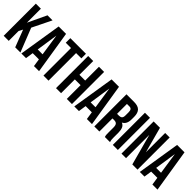

<svg xmlns="http://www.w3.org/2000/svg" viewBox="222 -1827 2955 2955"><g transform="rotate(45 1699.5 -350.0)"><path d="M184 -279 150 -215V0H40V-700H150V-395L294 -700H404L251 -388L404 0H291Z M810 0H699L680 -127H545L526 0H425L537 -700H698ZM559 -222H665L612 -576Z M791 -700H1131V-600H1016V0H906V-600H791Z M1289 0H1179V-700H1289V-400H1414V-700H1526V0H1414V-300H1289Z M1962 0H1851L1832 -127H1697L1678 0H1577L1689 -700H1850ZM1711 -222H1817L1764 -576Z M2243 0Q2241 -7 2239 -13Q2237 -19 2235.5 -28Q2234 -37 2233.5 -51Q2233 -65 2233 -86V-196Q2233 -245 2216 -265Q2199 -285 2161 -285H2123V0H2013V-700H2179Q2265 -700 2303.5 -660Q2342 -620 2342 -539V-484Q2342 -376 2270 -342Q2312 -325 2327.5 -286.5Q2343 -248 2343 -193V-85Q2343 -59 2345 -39.5Q2347 -20 2355 0ZM2123 -600V-385H2166Q2197 -385 2214.5 -401Q2232 -417 2232 -459V-528Q2232 -566 2218.5 -583Q2205 -600 2176 -600Z M2415 -700H2525V0H2415Z M2703 -507V0H2604V-700H2742L2855 -281V-700H2953V0H2840Z M3388 0H3277L3258 -127H3123L3104 0H3003L3115 -700H3276ZM3137 -222H3243L3190 -576Z"/></g></svg>

Font: BebasNeueW03-Regular
Style: Regular
Weight: 400
Designer: Ryoichi Tsunekawa
Foundry: Ryoichi Tsunekawa
Version: Version 1.30